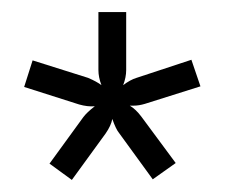

<svg xmlns="http://www.w3.org/2000/svg" viewBox="-20 -820 372 318"><path d="M126 -691 34 -720 20 -676 111 -647Q125 -643 137 -644Q124 -634 118 -626L62 -549L99 -522L155 -599Q164 -612 166 -623Q172 -606 177 -600L233 -523L271 -550L214 -627Q205 -639 195 -645H201Q210 -645 220 -648L312 -677L297 -721L206 -691Q196 -688 184 -679Q189 -692 189 -704V-800H143V-704Q143 -692 148 -679Q140 -685 126 -691Z"/></svg>

Font: Kumar One
Style: Regular
Weight: 400
Designer: Parimal Parmar
Foundry: Indian Type Foundry
Version: Version 1.000;PS 1.000;hotconv 1.0.88;makeotf.lib2.5.647800